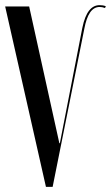

<svg xmlns="http://www.w3.org/2000/svg" viewBox="-23 -724 430 744"><path d="M90 -699H-3L155 0H181L304 -614C314 -666 332 -697 363 -697C369 -697 376 -696 384 -693L387 -700C379 -703 371 -704 363 -704C333 -704 309 -680 296 -616L209 -169H207Z"/></svg>

Font: Moniqa SemBd Display
Style: Regular
Weight: 600
Designer: Rajesh Rajput
Foundry: Rajesh Rajput
Version: Version 1.000